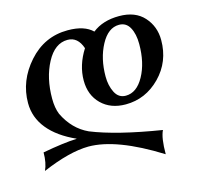

<svg xmlns="http://www.w3.org/2000/svg" viewBox="-108 -609 1055 994"><g transform="rotate(-15 420.0 -112.5)"><path d="M540 -81.5Q598.6 -81.5 637.2 -151.4Q675.8 -221.2 675.8 -322.3Q675.8 -376 657 -410.6Q638.2 -445.3 600.1 -445.3Q541.5 -445.3 502.7 -373Q463.9 -300.8 463.9 -204.1Q463.9 -155.3 482.7 -118.4Q501.5 -81.5 540 -81.5ZM660.6 264.6Q433.6 122.6 283.7 122.6Q181.6 123.5 34.2 186.5Q52.2 148.4 52.2 91.8Q165.5 70.8 236.8 67.9Q140.6 24.9 90.6 -36.6Q40.5 -98.1 40.5 -175.3Q40.5 -294.9 125.7 -390.9Q210.9 -486.8 335.9 -486.8Q425.3 -486.8 468.3 -444.3Q524.4 -488.8 611.8 -488.8Q698.2 -488.8 744.6 -437.3Q791 -385.7 791 -313Q791 -196.8 712.9 -117.4Q634.8 -38.1 528.3 -38.1Q447.8 -38.1 398.4 -86.7Q349.1 -135.3 349.1 -213.4Q349.1 -295.4 398.9 -374Q377 -439 322.3 -439Q253.9 -439 210.4 -357.4Q167 -275.9 167 -165.5Q167 -115.7 181.2 -80.6Q224.6 9.3 306.2 46.9Q439.9 101.1 679.2 139.6Q660.6 176.8 660.6 264.6Z"/></g></svg>

Font: Kelvinch
Style: Bold Italic
Weight: 700
Italic angle: -10°
Designer: Paul James Miller
Foundry: High-Logic / Made with FontCreator
Version: Version 3.30 September 23, 2016